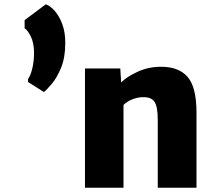

<svg xmlns="http://www.w3.org/2000/svg" viewBox="-20 -877 1002 897"><path d="M185 -447 111 -494V-508Q122.5 -523 130.8 -556.8Q139 -590.5 139 -630Q139 -676.5 123.8 -706.8Q108.5 -737 95 -745V-783L194 -857Q215 -849.5 236 -825.8Q257 -802 271 -764.2Q285 -726.5 285 -677Q285 -609 265.8 -561.8Q246.5 -514.5 222.8 -486.2Q199 -458 185 -447ZM377 0V-557H542L546 -492Q572.5 -518.5 622.2 -541.5Q672 -564.5 728 -565Q813 -566.5 855.5 -518.8Q898 -471 898 -351V0H717V-318Q717 -379 701.5 -401.8Q686 -424.5 646 -423Q626.5 -423 601.2 -414Q576 -405 557 -387V0Z"/></svg>

Font: Merriweather Sans ExtraBold
Style: Regular
Weight: 800
Designer: Eben Sorkin
Foundry: Eben Sorkin
Version: Version 2.001; ttfautohint (v1.8.3)